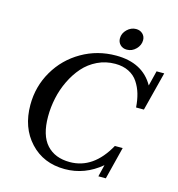

<svg xmlns="http://www.w3.org/2000/svg" viewBox="-123 -957 998 1077"><g transform="rotate(15 375.5 -418.5)"><path d="M513.2 -724.6Q489.7 -724.6 474.9 -739.3Q460 -753.9 460 -776.4Q460 -805.7 482.9 -827.9Q505.9 -850.1 534.7 -850.1Q558.1 -850.1 573.2 -835.7Q588.4 -821.3 588.4 -799.3Q588.4 -770 565.9 -747.3Q543.5 -724.6 513.2 -724.6ZM350.1 12.7Q226.1 12.7 148.7 -70.8Q71.3 -154.3 71.3 -286.1Q71.3 -393.1 123.8 -482.9Q176.3 -572.8 266.8 -625Q357.4 -677.2 465.3 -677.2Q620.1 -677.2 684.6 -562.5L706.5 -650.4H751L693.4 -424.8H647.9Q645 -467.3 634.8 -502.7Q624.5 -538.1 604.7 -567.9Q585 -597.7 551.3 -614.5Q517.6 -631.3 472.7 -631.3Q417.5 -631.3 369.9 -608.4Q322.3 -585.4 288.6 -547.1Q254.9 -508.8 231 -459.2Q207 -409.7 195.6 -356Q184.1 -302.2 184.1 -249Q184.1 -138.7 232.7 -85.7Q281.2 -32.7 367.2 -32.7Q504.4 -32.7 588.9 -185.5H634.3L586.9 2.9H543.5L560.5 -66.4Q466.3 12.7 350.1 12.7Z"/></g></svg>

Font: Elstob 6pt Medium
Style: Italic
Weight: 500
Italic angle: -20°
Designer: Peter S. Baker
Version: Version 1.015